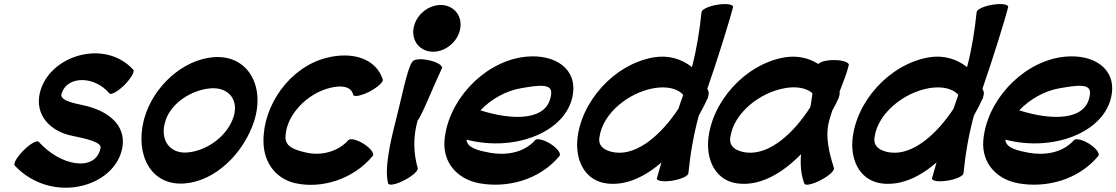

<svg xmlns="http://www.w3.org/2000/svg" viewBox="-20 -846 5372 924"><path d="M51 -49C231 141 536 55 569 -137C588 -251 490 -317 378 -340C327 -351 260 -365 278 -400C306 -481 435 -482 507 -396C515 -388 548 -406 580 -438C611 -470 630 -502 621 -511C482 -662 215 -578 172 -400C146 -293 222 -214 325 -193C388 -180 477 -162 463 -130C438 -19 272 -45 166 -164C157 -172 125 -154 93 -122C61 -90 43 -58 51 -49Z M672 -267C630 -99 707 48 866 37C1016 27 1153 -109 1203 -263C1257 -432 1173 -582 1010 -571C859 -560 718 -429 675 -278C674 -274 673 -270 672 -267ZM777 -267C805 -352 905 -415 996 -421C1086 -427 1135 -357 1099 -270C1065 -184 969 -118 879 -112C796 -107 752 -172 773 -253C775 -257 776 -262 777 -267Z M1822 -464C1789 -565 1675 -599 1553 -568C1374 -524 1245 -338 1248 -164C1249 -64 1307 15 1403 36C1527 63 1680 18 1774 -96C1783 -107 1763 -133 1730 -154C1698 -174 1665 -182 1656 -171C1603 -112 1520 -97 1457 -111C1404 -123 1350 -137 1354 -191C1359 -293 1457 -396 1568 -423C1622 -437 1671 -431 1680 -389C1685 -378 1721 -386 1760 -406C1799 -427 1827 -453 1822 -464Z M2195 -709C2200 -739 2193 -768 2175 -789C2157 -810 2131 -822 2101 -822C2071 -822 2040 -810 2016 -789C1991 -768 1975 -739 1970 -709C1965 -680 1973 -651 1990 -630C2008 -609 2035 -597 2065 -597C2094 -597 2125 -609 2149 -630C2174 -651 2190 -680 2195 -709ZM1964 -548C1940 -520 1910 -361 1885 -267C1858 -162 1829 -33 1848 37C1853 49 1889 41 1928 20C1967 0 1995 -26 1990 -38C1970 -108 1967 -186 1990 -267C2007 -282 2067 -434 2107 -518C2111 -531 2083 -548 2044 -556C2005 -565 1969 -561 1964 -548Z M2673 -96C2681 -107 2662 -133 2629 -154C2597 -174 2563 -182 2555 -171C2498 -107 2408 -98 2337 -111C2285 -121 2228 -133 2225 -174C2466 -111 2725 -218 2739 -409C2747 -533 2626 -593 2487 -570C2296 -537 2134 -355 2119 -169C2111 -61 2183 17 2287 36C2418 60 2576 22 2673 -96ZM2490 -422C2564 -434 2642 -449 2632 -391C2618 -265 2452 -264 2292 -315C2343 -369 2416 -410 2490 -422Z M3389 -407C3388 -411 3386 -415 3384 -419C3433 -559 3495 -759 3508 -813C3507 -826 3473 -830 3431 -823C3389 -816 3356 -800 3356 -787C3347 -700 3333 -611 3310 -523C3261 -562 3197 -582 3126 -570C2935 -537 2773 -355 2758 -169C2751 -64 2801 25 2901 37C2992 48 3082 6 3163 -64C3153 -30 3145 -2 3141 13C3142 26 3176 30 3218 23C3260 16 3293 0 3293 -13C3302 -105 3318 -198 3343 -290C3359 -318 3373 -346 3386 -374C3387 -377 3388 -379 3388 -382C3391 -391 3392 -400 3389 -407ZM2942 -112C2894 -118 2856 -140 2865 -187C2881 -300 3004 -401 3129 -422C3184 -431 3239 -423 3268 -389C3260 -368 3253 -346 3245 -323C3165 -201 3050 -99 2942 -112Z M3993 -38C3971 -110 3949 -189 3971 -267C3975 -282 3980 -297 3985 -313C3996 -333 4007 -354 4016 -374C4017 -377 4018 -379 4018 -382C4021 -390 4022 -397 4020 -404C4037 -447 4054 -490 4065 -533C4067 -546 4035 -557 3994 -557C3958 -557 3927 -549 3918 -538C3873 -567 3817 -580 3756 -570C3565 -537 3403 -355 3388 -169C3381 -64 3431 25 3531 37C3638 50 3744 -11 3835 -104C3831 -55 3834 -7 3851 38C3856 49 3892 41 3931 20C3970 0 3998 -26 3993 -38ZM3572 -112C3524 -118 3486 -140 3495 -187C3511 -300 3634 -401 3759 -422C3810 -431 3861 -424 3890 -397C3887 -375 3884 -353 3880 -331C3800 -205 3683 -99 3572 -112Z M4713 -407C4712 -411 4710 -415 4708 -419C4757 -559 4819 -759 4832 -813C4831 -826 4797 -830 4755 -823C4713 -816 4680 -800 4680 -787C4671 -700 4657 -611 4634 -523C4585 -562 4521 -582 4450 -570C4259 -537 4097 -355 4082 -169C4075 -64 4125 25 4225 37C4316 48 4406 6 4487 -64C4477 -30 4469 -2 4465 13C4466 26 4500 30 4542 23C4584 16 4617 0 4617 -13C4626 -105 4642 -198 4667 -290C4683 -318 4697 -346 4710 -374C4711 -377 4712 -379 4712 -382C4715 -391 4716 -400 4713 -407ZM4266 -112C4218 -118 4180 -140 4189 -187C4205 -300 4328 -401 4453 -422C4508 -431 4563 -423 4592 -389C4584 -368 4577 -346 4569 -323C4489 -201 4374 -99 4266 -112Z M5266 -96C5274 -107 5255 -133 5222 -154C5190 -174 5156 -182 5148 -171C5091 -107 5001 -98 4930 -111C4878 -121 4821 -133 4818 -174C5059 -111 5318 -218 5332 -409C5340 -533 5219 -593 5080 -570C4889 -537 4727 -355 4712 -169C4704 -61 4776 17 4880 36C5011 60 5169 22 5266 -96ZM5083 -422C5157 -434 5235 -449 5225 -391C5211 -265 5045 -264 4885 -315C4936 -369 5009 -410 5083 -422Z"/></svg>

Font: Nupuram Black Oblique
Style: Regular
Weight: 900
Designer: Santhosh Thottingal (santhosh.thottingal@gmail.com)
Foundry: SMC
Version: Version 1.000